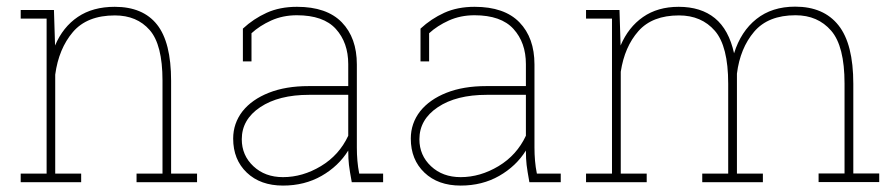

<svg xmlns="http://www.w3.org/2000/svg" viewBox="-20 -559 2741 589"><path d="M149.4 -26.4H229V0H43.5V-26.4H123V-502H43.5V-528.3H145.5L148.9 -419.4Q172.9 -476.1 218.8 -507.1Q264.6 -538.1 332 -538.1Q418.5 -538.1 461.7 -483.6Q504.9 -429.2 504.9 -311V-26.4H584.5V0H398.9V-26.4H478.5V-312Q478.5 -421.9 439.2 -466.8Q399.9 -511.7 332.5 -511.7Q247.1 -511.7 203.6 -460.7Q160.2 -409.7 149.4 -330.1Z M848.1 10.3Q778.8 10.3 737.1 -29.5Q695.3 -69.3 695.3 -133.8Q695.3 -180.7 724.1 -217.8Q752.9 -253.9 804.7 -274.4Q856.4 -294.9 926.8 -294.9H1048.3V-362.3Q1048.3 -428.2 1010.3 -470.2Q972.2 -512.2 890.6 -512.2Q847.7 -512.2 812 -496.1Q776.4 -480 751.5 -457V-370.6H725.1V-471.2Q757.8 -501.5 798.1 -519.8Q838.4 -538.1 891.1 -538.1Q982.4 -538.1 1028.6 -490.5Q1074.7 -442.9 1074.7 -361.3V-106.4Q1074.7 -85.9 1076.4 -65.9Q1078.1 -45.9 1082 -26.4H1155.3V0H1059.1Q1052.7 -34.7 1050.5 -53Q1048.3 -71.3 1048.3 -97.2Q1018.6 -49.3 966.6 -19.5Q914.6 10.3 848.1 10.3ZM848.1 -15.6Q908.2 -15.6 964.4 -49.3Q1020.5 -83 1048.3 -142.6V-268.1H928.2Q835 -268.1 778.3 -230.2Q721.7 -192.4 721.7 -131.8Q721.7 -82.5 757.3 -49.1Q793 -15.6 848.1 -15.6Z M1393.1 10.3Q1323.7 10.3 1282 -29.5Q1240.2 -69.3 1240.2 -133.8Q1240.2 -180.7 1269 -217.8Q1297.9 -253.9 1349.6 -274.4Q1401.4 -294.9 1471.7 -294.9H1593.3V-362.3Q1593.3 -428.2 1555.2 -470.2Q1517.1 -512.2 1435.5 -512.2Q1392.6 -512.2 1356.9 -496.1Q1321.3 -480 1296.4 -457V-370.6H1270V-471.2Q1302.7 -501.5 1343 -519.8Q1383.3 -538.1 1436 -538.1Q1527.3 -538.1 1573.5 -490.5Q1619.6 -442.9 1619.6 -361.3V-106.4Q1619.6 -85.9 1621.3 -65.9Q1623 -45.9 1627 -26.4H1700.2V0H1604Q1597.7 -34.7 1595.5 -53Q1593.3 -71.3 1593.3 -97.2Q1563.5 -49.3 1511.5 -19.5Q1459.5 10.3 1393.1 10.3ZM1393.1 -15.6Q1453.1 -15.6 1509.3 -49.3Q1565.4 -83 1593.3 -142.6V-268.1H1473.1Q1379.9 -268.1 1323.2 -230.2Q1266.6 -192.4 1266.6 -131.8Q1266.6 -82.5 1302.2 -49.1Q1337.9 -15.6 1393.1 -15.6Z M1884.3 -26.4H1963.9V0H1777.8V-26.4H1857.4V-502H1777.8V-528.3H1880.4L1883.8 -419.4Q1907.7 -475.6 1952.6 -506.8Q1997.6 -538.1 2062 -538.1Q2130.4 -538.1 2173.1 -503.2Q2215.8 -468.3 2231.9 -395.5Q2252.9 -462.9 2300.5 -500.7Q2348.1 -538.6 2419.4 -538.6Q2506.8 -538.6 2552.2 -481.4Q2597.7 -424.3 2597.7 -301.8V-26.9H2677.2V-0.5H2491.2V-26.9H2570.8V-302.7Q2570.8 -417.5 2529.8 -464.8Q2488.8 -512.2 2420.4 -512.2Q2336.4 -512.2 2293.5 -461.7Q2250.5 -411.1 2240.7 -333V-26.4H2320.3V0H2134.3V-26.4H2213.9V-302.2Q2213.9 -417.5 2172.9 -464.6Q2131.8 -511.7 2063 -511.7Q1981 -511.7 1938.5 -463.6Q1896 -415.5 1884.3 -338.9Z"/></svg>

Font: Suwannaphum Thin
Style: Regular
Weight: 100
Designer: Danh Hong
Version: Version 8.002; ttfautohint (v1.8.3)